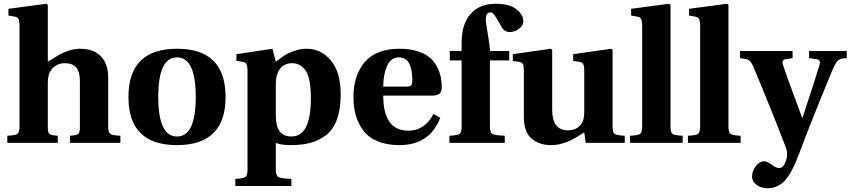

<svg xmlns="http://www.w3.org/2000/svg" viewBox="-20 -762 4536 1024"><path d="M19 0V-38Q62 -40 73 -48Q84 -56 84 -87V-621Q84 -649 78.5 -660Q73 -671 60 -673L25 -679V-715L228 -742L235 -736V-433Q275 -458 295 -469.5Q315 -481 345.5 -491.5Q376 -502 404 -502Q481 -502 519 -461Q557 -420 557 -347V-87Q557 -56 568 -48Q579 -40 622 -38V0H353V-38L374 -40Q391 -42 398.5 -49.5Q406 -57 406 -80V-332Q406 -425 327 -425Q270 -425 245 -376Q235 -356 235 -317V-80Q235 -57 242.5 -49.5Q250 -42 267 -40L288 -38V0Z M924 12Q665 12 665 -245Q665 -502 924 -502Q1183 -502 1183 -245Q1183 12 924 12ZM924 -456Q824 -456 824 -245Q824 -34 924 -34Q1024 -34 1024 -245Q1024 -456 924 -456Z M1235 192Q1278 190 1289 182Q1300 174 1300 143V-381Q1300 -410 1294.5 -420Q1289 -430 1276 -432L1241 -437V-473L1433 -502L1451 -433Q1481 -456 1501 -468.5Q1521 -481 1552 -491.5Q1583 -502 1616 -502Q1692 -502 1744.5 -439.5Q1797 -377 1797 -259Q1797 -180 1777 -125Q1757 -70 1718.5 -41Q1680 -12 1635 0Q1590 12 1530 12Q1480 12 1451 0V143Q1451 174 1464.5 182Q1478 190 1534 192V230H1235ZM1451 -152Q1451 -121 1455 -101Q1469 -34 1534 -34Q1638 -34 1638 -237Q1638 -346 1610 -385.5Q1582 -425 1538 -425Q1479 -425 1458 -365Q1451 -345 1451 -310Z M1865 -245Q1865 -359 1925 -430.5Q1985 -502 2112 -502Q2167 -502 2209 -488Q2251 -474 2274.5 -453Q2298 -432 2312.5 -402.5Q2327 -373 2331.5 -347.5Q2336 -322 2336 -294Q2336 -271 2323 -261.5Q2310 -252 2282 -252H2024Q2024 -65 2158 -65Q2245 -65 2292 -154L2328 -134Q2272 12 2110 12Q2043 12 1994 -8.5Q1945 -29 1917.5 -66Q1890 -103 1877.5 -147Q1865 -191 1865 -245ZM2024 -300H2148Q2166 -300 2172.5 -306.5Q2179 -313 2179 -333Q2179 -456 2108 -456Q2064 -456 2044 -410Q2024 -364 2024 -300Z M2377 0V-38Q2420 -40 2431 -48Q2442 -56 2442 -87V-440H2379V-490H2442V-533Q2442 -634 2490 -688Q2538 -742 2623 -742Q2698 -742 2734.5 -712.5Q2771 -683 2771 -649Q2771 -625 2747.5 -608Q2724 -591 2698 -591Q2670 -591 2653 -621Q2629 -666 2617.5 -681Q2606 -696 2595 -696Q2571 -696 2571 -659Q2571 -642 2582 -578.5Q2593 -515 2593 -490H2696V-440H2593V-87Q2593 -56 2605.5 -48Q2618 -40 2672 -38V0Z M2715 -437V-473L2918 -502L2925 -496V-176Q2925 -67 3009 -67Q3040 -67 3060 -81Q3080 -95 3088 -114Q3096 -134 3096 -170V-381Q3096 -410 3090.5 -420Q3085 -430 3072 -432L3037 -437V-473L3240 -502L3247 -496V-87Q3247 -56 3258 -48Q3269 -40 3312 -38V0H3104L3096 -56Q3090 -52 3064.5 -36.5Q3039 -21 3023 -13Q3007 -5 2978 3.5Q2949 12 2919 12Q2857 12 2815.5 -22.5Q2774 -57 2774 -138V-381Q2774 -410 2768.5 -420Q2763 -430 2750 -432Z M3340 0V-38Q3383 -40 3394 -48Q3405 -56 3405 -87V-621Q3405 -649 3399.5 -660Q3394 -671 3381 -673L3346 -679V-715L3549 -742L3556 -736V-87Q3556 -56 3567 -48Q3578 -40 3621 -38V0Z M3649 0V-38Q3692 -40 3703 -48Q3714 -56 3714 -87V-621Q3714 -649 3708.5 -660Q3703 -671 3690 -673L3655 -679V-715L3858 -742L3865 -736V-87Q3865 -56 3876 -48Q3887 -40 3930 -38V0Z M3927 -452V-490H4207V-452L4169 -446Q4146 -443 4157 -413Q4175 -358 4213.5 -255Q4252 -152 4258 -134H4260Q4334 -359 4351 -416Q4358 -443 4336 -446L4295 -452V-490H4496V-452L4475 -450Q4455 -448 4444 -434Q4433 -420 4418 -385Q4305 -112 4241 60Q4202 164 4164 203Q4126 242 4072 242Q4041 242 4016 224.5Q3991 207 3991 179Q3991 150 4011 124Q4031 98 4055 98Q4071 98 4100 119Q4118 134 4136 134Q4162 134 4175 85Q4183 54 4169 19Q4096 -172 3998 -406Q3983 -442 3960 -447Z"/></svg>

Font: Heuristica
Style: Bold
Weight: 700
Version: Version 1.0.2